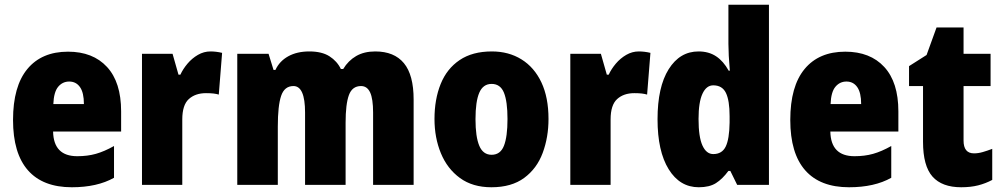

<svg xmlns="http://www.w3.org/2000/svg" viewBox="-20 -873 4228 810"><path d="M267 -655Q372 -655 431.5 -590.5Q491 -526 491 -403V-318H204Q206 -214 306 -214Q349 -214 384.5 -224Q420 -234 461 -257V-123Q390 -83 283 -83Q161 -83 98 -154.5Q35 -226 35 -367Q35 -509 95.5 -582Q156 -655 267 -655ZM272 -529Q244 -529 225.5 -507Q207 -485 205 -434H334Q334 -482 317.5 -505.5Q301 -529 272 -529Z M868 -656Q892 -656 917 -650L903 -474Q893 -477 880.5 -478.5Q868 -480 849 -480Q804 -480 776.5 -455Q749 -430 749 -369V-93H579V-646H708L733 -558H741Q752 -582 771 -604.5Q790 -627 815 -641.5Q840 -656 868 -656Z M1563 -656Q1643 -656 1684 -606.5Q1725 -557 1725 -453V-93H1554V-398Q1554 -456 1541.5 -483Q1529 -510 1503 -510Q1466 -510 1452 -472Q1438 -434 1438 -355V-93H1267V-398Q1267 -510 1218 -510Q1180 -510 1166 -468.5Q1152 -427 1152 -339V-93H981V-646H1113L1134 -578H1142Q1159 -615 1196 -635.5Q1233 -656 1285 -656Q1338 -656 1370 -635.5Q1402 -615 1418 -582H1428Q1449 -617 1482.5 -636.5Q1516 -656 1563 -656Z M2294 -371Q2294 -294 2269.5 -228Q2245 -162 2191.5 -122.5Q2138 -83 2053 -83Q1974 -83 1920.5 -122Q1867 -161 1840 -226.5Q1813 -292 1813 -371Q1813 -454 1839 -518.5Q1865 -583 1919 -619.5Q1973 -656 2055 -656Q2126 -656 2180 -622.5Q2234 -589 2264 -525.5Q2294 -462 2294 -371ZM1986 -370Q1986 -296 2002 -258Q2018 -220 2054 -220Q2091 -220 2106 -258Q2121 -296 2121 -371Q2121 -445 2106 -482Q2091 -519 2054 -519Q2018 -519 2002 -482Q1986 -445 1986 -370Z M2675 -656Q2699 -656 2724 -650L2710 -474Q2700 -477 2687.5 -478.5Q2675 -480 2656 -480Q2611 -480 2583.5 -455Q2556 -430 2556 -369V-93H2386V-646H2515L2540 -558H2548Q2559 -582 2578 -604.5Q2597 -627 2622 -641.5Q2647 -656 2675 -656Z M2928 -83Q2848 -83 2801 -159Q2754 -235 2754 -370Q2754 -506 2801 -581Q2848 -656 2927 -656Q2970 -656 3001 -635.5Q3032 -615 3054 -575H3059Q3056 -608 3054.5 -637.5Q3053 -667 3053 -688V-853H3224V-93H3090L3061 -152H3053Q3028 -118 3000.5 -100.5Q2973 -83 2928 -83ZM2989 -223Q3026 -223 3041.5 -254.5Q3057 -286 3058 -356V-383Q3058 -449 3042.5 -481Q3027 -513 2989 -513Q2960 -513 2943.5 -477.5Q2927 -442 2927 -371Q2927 -295 2943.5 -259Q2960 -223 2989 -223Z M3546 -655Q3651 -655 3710.5 -590.5Q3770 -526 3770 -403V-318H3483Q3485 -214 3585 -214Q3628 -214 3663.5 -224Q3699 -234 3740 -257V-123Q3669 -83 3562 -83Q3440 -83 3377 -154.5Q3314 -226 3314 -367Q3314 -509 3374.5 -582Q3435 -655 3546 -655ZM3551 -529Q3523 -529 3504.5 -507Q3486 -485 3484 -434H3613Q3613 -482 3596.5 -505.5Q3580 -529 3551 -529Z M4089 -226Q4107 -226 4126 -231.5Q4145 -237 4166 -245V-114Q4138 -99 4106.5 -91Q4075 -83 4035 -83Q3954 -83 3914 -128Q3874 -173 3874 -275V-510H3815V-594L3889 -641L3931 -757H4045V-646H4159V-510H4045V-280Q4045 -226 4089 -226Z"/></svg>

Font: Noto Sans Kannada UI Condensed Black
Style: Regular
Weight: 900
Width: 3
Designer: Jelle Bosma - Monotype Design Team
Foundry: Monotype Imaging Inc.
Version: Version 2.005; ttfautohint (v1.8.4.7-5d5b)